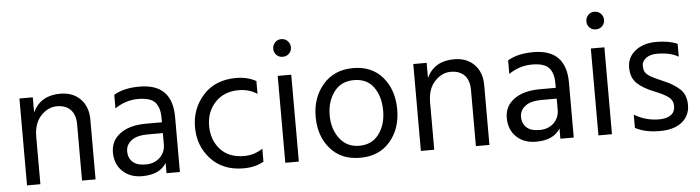

<svg xmlns="http://www.w3.org/2000/svg" viewBox="-46 -912 4067 1116"><g transform="rotate(-5 1987.5 -353.5)"><path d="M473 0H394V-328Q394 -384 365.5 -413.5Q337 -443 285.5 -443Q234 -443 192.5 -399Q151 -355 151 -277V0H73V-507H151V-419Q196 -514 311 -514Q385 -514 429 -469Q473 -424 473 -349Z M745 5Q674 5 630.5 -37Q587 -79 587 -147.5Q587 -216 642.5 -256.5Q698 -297 794 -297H886V-323Q886 -383 859 -413.5Q832 -444 759.5 -444Q687 -444 624 -401V-480Q681 -515 774 -515Q965 -515 965 -321V0H887V-60Q848 5 745 5ZM886 -169V-234H798Q734 -234 702 -209Q670 -184 670 -146Q670 -108 695 -84.5Q720 -61 771 -61Q822 -61 854 -91.5Q886 -122 886 -169Z M1336 11Q1216 11 1145.5 -65.5Q1075 -142 1075 -251Q1075 -360 1145.5 -438Q1216 -516 1338 -516Q1403 -516 1454 -488V-413Q1408 -444 1346 -444Q1260 -444 1208.5 -388.5Q1157 -333 1157.5 -251Q1158 -169 1207 -114.5Q1256 -60 1346 -60Q1404 -60 1454 -93V-18Q1406 11 1336 11Z M1656 -703Q1671 -688 1671 -666Q1671 -644 1656 -629.5Q1641 -615 1619 -615Q1597 -615 1582.5 -629.5Q1568 -644 1568 -666Q1568 -688 1582.5 -703Q1597 -718 1619 -718Q1641 -718 1656 -703ZM1659 0H1580V-507H1659Z M2019 -444Q1943 -444 1902 -388Q1861 -332 1861 -252Q1861 -172 1903 -116.5Q1945 -61 2018 -61Q2091 -61 2132 -115.5Q2173 -170 2173 -252.5Q2173 -335 2134 -389.5Q2095 -444 2019 -444ZM2020 -514Q2130 -514 2192.5 -440Q2255 -366 2255 -252.5Q2255 -139 2191 -65Q2127 9 2016.5 9Q1906 9 1842.5 -64.5Q1779 -138 1779 -250.5Q1779 -363 1844.5 -438.5Q1910 -514 2020 -514Z M2771 0H2692V-328Q2692 -384 2663.5 -413.5Q2635 -443 2583.5 -443Q2532 -443 2490.5 -399Q2449 -355 2449 -277V0H2371V-507H2449V-419Q2494 -514 2609 -514Q2683 -514 2727 -469Q2771 -424 2771 -349Z M3043 5Q2972 5 2928.5 -37Q2885 -79 2885 -147.5Q2885 -216 2940.5 -256.5Q2996 -297 3092 -297H3184V-323Q3184 -383 3157 -413.5Q3130 -444 3057.5 -444Q2985 -444 2922 -401V-480Q2979 -515 3072 -515Q3263 -515 3263 -321V0H3185V-60Q3146 5 3043 5ZM3184 -169V-234H3096Q3032 -234 3000 -209Q2968 -184 2968 -146Q2968 -108 2993 -84.5Q3018 -61 3069 -61Q3120 -61 3152 -91.5Q3184 -122 3184 -169Z M3483 -703Q3498 -688 3498 -666Q3498 -644 3483 -629.5Q3468 -615 3446 -615Q3424 -615 3409.5 -629.5Q3395 -644 3395 -666Q3395 -688 3409.5 -703Q3424 -718 3446 -718Q3468 -718 3483 -703ZM3486 0H3407V-507H3486Z M3622 -25V-102Q3689 -62 3766 -62Q3812 -62 3836 -80Q3860 -98 3860 -131.5Q3860 -165 3833.5 -185Q3807 -205 3747.5 -228.5Q3688 -252 3653.5 -285Q3619 -318 3619 -377.5Q3619 -437 3666.5 -474.5Q3714 -512 3789 -512Q3864 -512 3912 -490V-415Q3866 -443 3786 -443Q3746 -443 3722.5 -424.5Q3699 -406 3699 -382.5Q3699 -359 3706 -345.5Q3713 -332 3733 -319Q3757 -304 3813 -280.5Q3869 -257 3905 -224Q3941 -191 3941 -130.5Q3941 -70 3895.5 -32Q3850 6 3764.5 6Q3679 6 3622 -25Z"/></g></svg>

Font: Hind Vadodara
Style: Regular
Weight: 400
Designer: Hitesh Malaviya
Foundry: Indian Type Foundry
Version: Version 0.702;PS 1.0;hotconv 1.0.81;makeotf.lib2.5.63406